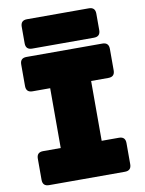

<svg xmlns="http://www.w3.org/2000/svg" viewBox="-99 -994 803 1062"><g transform="rotate(-10 302.5 -462.5)"><path d="M89 0Q53 0 53 -36V-155Q53 -191 89 -191H188V-527H89Q53 -527 53 -563V-684Q53 -720 89 -720H515Q551 -720 551 -684V-563Q551 -527 515 -527H418V-191H515Q551 -191 551 -155V-36Q551 0 515 0ZM475 -760H128Q92 -760 92 -796V-889Q92 -925 128 -925H475Q511 -925 511 -889V-796Q511 -760 475 -760Z"/></g></svg>

Font: Bungee Tint
Style: Regular
Weight: 400
Designer: David Jonathan Ross
Foundry: David Jonathan Ross
Version: Version 2.001